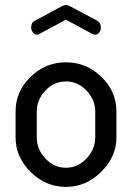

<svg xmlns="http://www.w3.org/2000/svg" viewBox="-20 -724 517 752"><path d="M238 -647 134 -591Q130 -588 125 -588Q116 -588 109 -597Q102 -606 102 -617Q102 -636 117 -643L221 -699Q231 -704 238 -704Q247 -704 255 -699L359 -644Q375 -635 375 -616Q375 -605 368.5 -596.5Q362 -588 352 -588Q350 -588 346 -589Q344 -591 342 -591ZM436 -288V-186Q436 -110 376.5 -51Q317 8 238 8Q159 8 100 -50.5Q41 -109 41 -186V-288Q41 -365 99.5 -422.5Q158 -480 238 -480Q318 -480 377 -423Q436 -366 436 -288ZM353 -186V-288Q353 -333 319 -369Q285 -405 238 -405Q191 -405 157.5 -369Q124 -333 124 -288V-186Q124 -139 158 -103Q192 -67 238 -67Q285 -67 319 -103.5Q353 -140 353 -186Z"/></svg>

Font: Dosis
Style: Medium
Weight: 500
Designer: Edgar Tolentino, Pablo Impallari, Igino Marini
Foundry: Edgar Tolentino, Pablo Impallari, Igino Marini
Version: Version 1.007